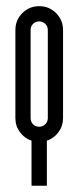

<svg xmlns="http://www.w3.org/2000/svg" viewBox="-20 -594 251 614"><path d="M29.2 -498.1Q29.2 -529.8 51.4 -552.1Q73.7 -574.3 105.4 -574.3Q137 -574.3 159.3 -552.1Q181.6 -529.8 181.6 -498.1V-216.2Q181.6 -191.2 167 -171.4Q152.4 -151.6 129.9 -144.1V0H80.8V-144.1Q58.3 -151.6 43.7 -171.4Q29.2 -191.2 29.2 -216.2ZM132.9 -498.1Q132.9 -509.8 124.7 -517.7Q116.6 -525.6 105.4 -525.6Q93.7 -525.6 85.8 -517.7Q77.9 -509.8 77.9 -498.1V-216.2Q77.9 -204.5 85.8 -196.6Q93.7 -188.7 105.4 -188.7Q116.6 -188.7 124.7 -196.6Q132.9 -204.5 132.9 -216.2Z"/></svg>

Font: Marapfhont
Style: Book
Weight: 400
Version: Version 0.15